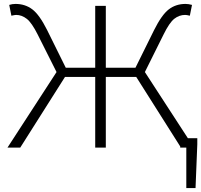

<svg xmlns="http://www.w3.org/2000/svg" viewBox="-20 -752 1025 978"><path d="M929 0H898V-6L674 -360H519V0H465V-360H311L83 0H18L268 -385L172 -576Q142 -636 116.5 -656Q91 -676 62 -676Q56 -676 38 -672L27 -727Q42 -732 59 -732Q108 -732 144.5 -704.5Q181 -677 220 -599L315 -407H465V-722H519V-407H670L765 -599Q804 -677 840 -704.5Q876 -732 925 -732Q940 -732 958 -727L947 -672Q931 -676 923 -676Q893 -676 868 -656.5Q843 -637 813 -576L718 -385L937 -48H985V-17L976 206H929Z"/></svg>

Font: Nebula Sans Light
Style: Regular
Weight: 300
Designer: Paul D. Hunt for Adobe (as Source Sans)
Foundry: Nebula Entertainment & Broadcasting LLC
Version: Version 1.010